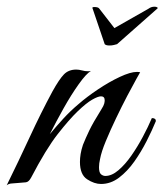

<svg xmlns="http://www.w3.org/2000/svg" viewBox="-57 -546 492 574"><path d="M-37 8Q-1 -65 32 -136.5Q65 -208 100 -273Q120 -309 134 -323.5Q148 -338 171 -338Q179 -338 188 -335.5Q197 -333 206 -333Q212 -333 215 -334Q201 -326 178.5 -294.5Q156 -263 133 -222Q110 -181 92 -145Q111 -168 132 -191Q153 -214 178 -235Q202 -256 235.5 -278.5Q269 -301 301 -316Q333 -331 352 -331Q359 -331 362 -330Q362 -330 351 -310.5Q340 -291 323.5 -259.5Q307 -228 290 -192.5Q273 -157 259.5 -124.5Q246 -92 242 -70Q239 -57 239 -46Q239 -30 245 -25Q251 -20 258 -20Q277 -20 297 -37Q317 -54 335.5 -80.5Q354 -107 370 -137Q386 -167 397 -193Q409 -193 409 -184Q398 -157 381.5 -124.5Q365 -92 344.5 -63Q324 -34 299 -15Q274 4 245 4Q225 4 203.5 -10Q182 -24 182 -62Q182 -73 184 -85.5Q186 -98 191 -113Q199 -133 210 -156Q221 -179 246 -219Q253 -230 254.5 -236Q256 -242 256 -246Q256 -258 245 -258Q236 -258 218.5 -248Q201 -238 175 -213Q150 -189 115.5 -145Q81 -101 36 -15Q29 -2 20.5 -1Q12 0 -3 1Q-13 2 -22 2.5Q-31 3 -37 8ZM270 -410Q260 -410 256 -414L220 -520Q220 -521 219.5 -521.5Q219 -522 219 -522Q219 -525 225 -525Q237 -525 240 -520L285 -462L387 -520Q395 -526 405 -526Q410 -526 413 -524Q416 -522 413 -520L293 -414Q289 -413 283.5 -411.5Q278 -410 270 -410Z"/></svg>

Font: Great Vibes
Style: Regular
Weight: 400
Designer: Robert E. Leuschke, Viktoriya Grabowska, Viviana Monsalve, Eben Sorkin
Foundry: Robert E. Leuschke
Version: Version 1.103; ttfautohint (v1.8.4.7-5d5b)